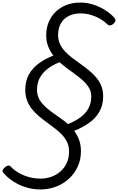

<svg xmlns="http://www.w3.org/2000/svg" viewBox="-89 -1035 925 1504"><path d="M229 449Q179 449 135 438Q91 427 54 408.5Q17 390 -13 366.5Q-43 343 -64 317Q-73 306 -67 295.5Q-61 285 -50 275Q-36 264 -25.5 262Q-15 260 -5 270Q19 296 55 317.5Q91 339 136 351.5Q181 364 230 364Q271 364 311 350.5Q351 337 382.5 310Q414 283 433 243.5Q452 204 452 152Q452 112 437.5 80.5Q423 49 398.5 22.5Q374 -4 343.5 -27.5Q313 -51 280.5 -74.5Q248 -98 217.5 -123.5Q187 -149 162.5 -179Q138 -209 123.5 -246.5Q109 -284 109 -330Q109 -402 138.5 -453.5Q168 -505 218 -540.5Q268 -576 329 -600Q304 -632 288.5 -671Q273 -710 273 -759Q273 -814 292 -860.5Q311 -907 346 -941.5Q381 -976 430 -995.5Q479 -1015 541 -1015Q594 -1015 645 -998Q696 -981 738.5 -953.5Q781 -926 808 -894Q818 -883 815.5 -872Q813 -861 800 -849Q788 -838 776 -836Q764 -834 754 -843Q730 -867 697 -886.5Q664 -906 624.5 -918Q585 -930 539 -930Q489 -930 449.5 -910Q410 -890 388 -852Q366 -814 366 -760Q366 -721 381 -689.5Q396 -658 421.5 -631Q447 -604 478 -580.5Q509 -557 542.5 -533.5Q576 -510 607 -484.5Q638 -459 663.5 -429.5Q689 -400 704 -363.5Q719 -327 719 -281Q719 -210 688.5 -158Q658 -106 606.5 -70.5Q555 -35 492 -10Q516 22 530.5 61Q545 100 545 150Q545 216 519.5 271Q494 326 450 366Q406 406 349 427.5Q292 449 229 449ZM443 -63Q499 -85 540 -115Q581 -145 603.5 -185.5Q626 -226 626 -280Q626 -309 615 -333.5Q604 -358 584.5 -380Q565 -402 540.5 -422Q516 -442 488 -462Q460 -482 432 -503Q404 -524 378 -548Q323 -526 283.5 -495.5Q244 -465 222.5 -425Q201 -385 201 -332Q201 -300 211.5 -273.5Q222 -247 241 -225Q260 -203 284 -183Q308 -163 335 -144Q362 -125 390 -105.5Q418 -86 443 -63Z"/></svg>

Font: Playwrite MX
Style: Regular
Weight: 400
Designer: Veronika Burian, José Scaglione
Foundry: TypeTogether
Version: Version 1.002